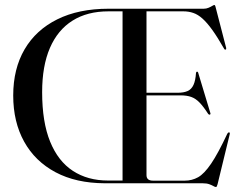

<svg xmlns="http://www.w3.org/2000/svg" viewBox="-20 -735 966 770"><path d="M415 -700H797Q807.5 -700 816.2 -703.8Q825 -707.5 831 -711.2Q837 -715 839.5 -715Q841 -715 842.2 -713.2Q843.5 -711.5 845 -705L887 -543Q887.5 -539.5 887 -538Q886.5 -536.5 884.5 -536Q883 -536 881.5 -536.5Q880 -537 878.5 -540Q852.5 -585.5 831.5 -614.8Q810.5 -644 792 -660.5Q773.5 -677 755 -683.2Q736.5 -689.5 715.5 -689.5H567.5V-33Q567.5 -21.5 574 -16Q580.5 -10.5 594 -10.5H720.5Q750 -10.5 774.5 -24.2Q799 -38 826.8 -78.8Q854.5 -119.5 892 -199.5Q894 -202 895.5 -203.2Q897 -204.5 899 -204Q901 -204 901.5 -201.8Q902 -199.5 901 -195.5L852.5 4Q850.5 10.5 849.2 12.8Q848 15 846 15Q842 15 835.8 11.2Q829.5 7.5 819.2 3.8Q809 0 792.5 0H400Q285 -0.5 202.8 -44.2Q120.5 -88 76.8 -167Q33 -246 33 -352Q33 -459 78.5 -537Q124 -615 209.8 -657.5Q295.5 -700 415 -700ZM149 -365.5Q149 -245.5 181 -167Q213 -88.5 272.2 -49.8Q331.5 -11 413 -11H471.5V-689.5H415Q330 -689.5 270.8 -652.2Q211.5 -615 180.2 -542.8Q149 -470.5 149 -365.5ZM544 -363H692Q717 -363 732.5 -370Q748 -377 756 -394.5Q764 -412 766 -442Q766.5 -447 770 -447.5Q774 -448 775.5 -441L823.5 -282Q825.5 -276.5 821.5 -275.5Q818.5 -274 815 -278Q796 -307.5 780.2 -323.8Q764.5 -340 747 -346.2Q729.5 -352.5 704.5 -352.5H544Z"/></svg>

Font: Fraunces 96pt
Style: Regular
Weight: 400
Version: Version 1.000;[b76b70a41]